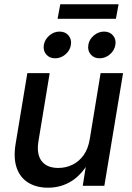

<svg xmlns="http://www.w3.org/2000/svg" viewBox="-20 -873 619 902"><path d="M205.6 8.8Q151.9 8.8 113.5 -14.4Q75.2 -37.6 58.8 -83.3Q42.5 -128.9 53.2 -196.3L108.4 -529.3H213.4L160.6 -209.5Q150.9 -148.9 175.5 -116.5Q200.2 -84 253.9 -84Q289.1 -84 320.1 -98.9Q351.1 -113.8 372.8 -144Q394.5 -174.3 401.9 -220.7L452.6 -529.3H558.1L470.2 0H368.7L389.6 -130.4H407.7Q371.6 -59.1 320.6 -25.1Q269.5 8.8 205.6 8.8ZM447.8 -599.1Q421.4 -599.1 406 -617.4Q390.6 -635.7 395 -662.1Q398.9 -688 420.7 -706.3Q442.4 -724.6 468.8 -724.6Q495.6 -724.6 511 -706.3Q526.4 -688 522 -662.1Q517.6 -635.7 496.1 -617.4Q474.6 -599.1 447.8 -599.1ZM239.3 -599.1Q212.4 -599.1 197 -617.4Q181.6 -635.7 186 -662.1Q190.4 -688 211.9 -706.3Q233.4 -724.6 259.8 -724.6Q286.6 -724.6 302 -706.3Q317.4 -688 313 -662.1Q309.1 -635.7 287.4 -617.4Q265.6 -599.1 239.3 -599.1ZM537.1 -853 524.4 -784.7H250.5L263.2 -853Z"/></svg>

Font: Inter 24pt Medium
Style: Italic
Weight: 500
Italic angle: -9.3988°
Designer: Rasmus Andersson
Foundry: rsms
Version: Version 4.001;git-66647c0bb